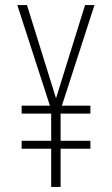

<svg xmlns="http://www.w3.org/2000/svg" viewBox="-20 -734 441 754"><path d="M200 -348 314 -714H351L223 -319H335V-288H218V-181H335V-150H218V0H181V-150H65V-181H181V-288H65V-319H176L48 -714H86Z"/></svg>

Font: Noto Sans Lao Looped ExtraCondensed ExtraLight
Style: Regular
Weight: 200
Width: 2
Designer: Mark Frömberg, Ben Mitchell
Foundry: The Fontpad Ltd
Version: Version 1.002; ttfautohint (v1.8.4.7-5d5b)